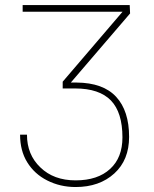

<svg xmlns="http://www.w3.org/2000/svg" viewBox="-20 -731 609 761"><path d="M69.8 -710.9C69.8 -710.9 69.8 -684.6 69.8 -684.6C69.8 -684.6 465.8 -684.6 465.8 -684.6C465.8 -684.6 228.5 -407.2 228.5 -407.2C228.5 -407.2 228.5 -380.4 228.5 -380.4C228.5 -380.4 277.8 -380.4 277.8 -380.4C277.8 -380.4 277.8 -380.4 277.8 -380.4C341.8 -380.4 389.2 -364.3 419.9 -332.5C450.2 -300.8 465.3 -252 465.3 -186.5C465.3 -186.5 465.3 -186.5 465.3 -186.5C465.3 -133.3 449.2 -91.3 416.5 -61.5C383.8 -31.2 337.9 -16.1 279.8 -16.1C279.8 -16.1 279.8 -16.1 279.8 -16.1C221.7 -16.1 175.3 -33.2 140.1 -67.4C104.5 -101.1 86.9 -144.5 86.9 -197.3C86.9 -197.3 59.6 -197.3 59.6 -197.3C59.6 -197.3 59.6 -197.3 59.6 -197.3C59.6 -155.3 68.8 -118.7 87.9 -87.9C106.9 -57.1 133.3 -32.7 167.5 -15.6C201.2 1.5 238.8 10.3 279.8 10.3C279.8 10.3 279.8 10.3 279.8 10.3C342.8 10.3 394 -7.8 433.1 -43.5C472.2 -79.1 491.7 -127.4 491.7 -188.5C491.7 -188.5 491.7 -188.5 491.7 -188.5C491.7 -257.3 474.6 -310.1 440.4 -347.2C406.2 -384.3 354 -403.3 283.2 -403.8C283.2 -403.8 260.7 -403.8 260.7 -403.8C260.7 -403.8 495.6 -677.7 495.6 -677.7C495.6 -677.7 494.1 -710.9 494.1 -710.9C494.1 -710.9 69.8 -710.9 69.8 -710.9Z"/></svg>

Font: WOX
Style: Regular
Weight: 500
Designer: Google
Foundry: ""
Version: ""